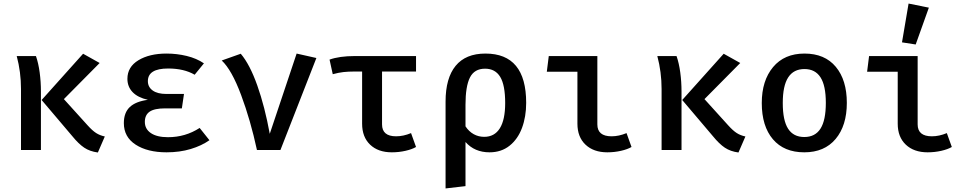

<svg xmlns="http://www.w3.org/2000/svg" viewBox="-20 -843 5440 1079"><path d="M540 -489 339 -286 472 -139Q499 -109 520 -95.5Q541 -82 569 -76L530 14Q485 8 453.5 -13Q422 -34 387 -77L214 -281L447 -541ZM210 -329V0H98V-343Q98 -438 74 -528H182Q196 -488 203 -435.5Q210 -383 210 -329Z M908 -234Q848 -234 821 -215.5Q794 -197 794 -158Q794 -118 828 -95Q862 -72 924 -72Q1022 -72 1102 -124L1157 -55Q1113 -24 1051.5 -5.5Q990 13 916 13Q809 13 742.5 -30Q676 -73 676 -151Q676 -210 709.5 -241.5Q743 -273 811 -282Q754 -295 725 -325.5Q696 -356 696 -400Q696 -467 758 -504.5Q820 -542 916 -542Q974 -542 1029.5 -528.5Q1085 -515 1126 -487L1074 -423Q1014 -458 925 -458Q811 -458 811 -387Q811 -354 838 -334.5Q865 -315 915 -315H1014L1002 -234Z M1226 -503 1333 -541Q1384 -481 1426 -362.5Q1468 -244 1496 -91L1647 -542L1758 -517L1556 0H1424Q1388 -167 1335 -309Q1282 -451 1226 -503Z M2318 -17Q2296 -4 2259 4.5Q2222 13 2182 13Q2105 13 2060 -30Q2015 -73 2015 -148V-441H1970Q1937 -441 1910 -438Q1883 -435 1850 -426L1832 -508Q1887 -528 1975 -528H2318V-441H2127V-144Q2127 -77 2206 -77Q2247 -77 2290 -95Z M2937 -265Q2937 -187 2913.5 -124Q2890 -61 2843.5 -24Q2797 13 2731 13Q2647 13 2596 -45V203L2484 216V-272Q2484 -404 2540.5 -473Q2597 -542 2708 -542Q2937 -542 2937 -265ZM2596 -254V-133Q2615 -104 2642 -89Q2669 -74 2701 -74Q2759 -74 2789 -122Q2819 -170 2819 -264Q2819 -365 2791 -411Q2763 -457 2706 -457Q2646 -457 2621 -407.5Q2596 -358 2596 -254Z M3053 -440 3064 -528H3337V-144Q3337 -77 3417 -77Q3458 -77 3501 -95L3529 -17Q3507 -4 3470 4.5Q3433 13 3393 13Q3316 13 3270.5 -30Q3225 -73 3225 -148V-440Z M4140 -489 3939 -286 4072 -139Q4099 -109 4120 -95.5Q4141 -82 4169 -76L4130 14Q4085 8 4053.5 -13Q4022 -34 3987 -77L3814 -281L4047 -541ZM3810 -329V0H3698V-343Q3698 -438 3674 -528H3782Q3796 -488 3803 -435.5Q3810 -383 3810 -329Z M4739 -265Q4739 -137 4676 -62Q4613 13 4500 13Q4386 13 4323.5 -60.5Q4261 -134 4261 -264Q4261 -390 4324.5 -466Q4388 -542 4501 -542Q4615 -542 4677 -467.5Q4739 -393 4739 -265ZM4379 -264Q4379 -166 4409 -119.5Q4439 -73 4500 -73Q4561 -73 4591 -120Q4621 -167 4621 -265Q4621 -362 4591 -408.5Q4561 -455 4501 -455Q4440 -455 4409.5 -408Q4379 -361 4379 -264Z M4853 -440 4864 -528H5137V-144Q5137 -77 5217 -77Q5258 -77 5301 -95L5329 -17Q5307 -4 5270 4.5Q5233 13 5193 13Q5116 13 5070.5 -30Q5025 -73 5025 -148V-440ZM5200 -800 5126 -593 5049 -605 5086 -823Z"/></svg>

Font: Fira Mono Medium
Style: Regular
Weight: 500
Designer: Carrois Corporate & Edenspiekermann AG
Foundry: Carrois Corporate GbR & Edenspiekermann AG
Version: Version 3.206